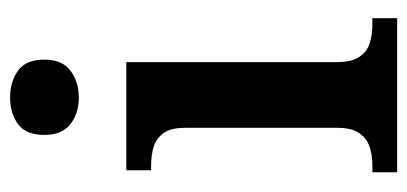

<svg xmlns="http://www.w3.org/2000/svg" viewBox="-233 -573 806 380"><g transform="rotate(-90 170.0 -383.0)"><path d="M19 0V-49H32Q53 -49 69.5 -54.5Q86 -60 96.5 -75Q107 -90 107 -118V-420Q107 -448 96.5 -462.5Q86 -477 69 -482Q52 -487 32 -487H23V-536H237V-120Q237 -91 247 -75.5Q257 -60 274 -54.5Q291 -49 312 -49H324V0ZM167 -630Q136 -630 114.5 -646.5Q93 -663 93 -698Q93 -735 114.5 -750.5Q136 -766 167 -766Q198 -766 220 -750.5Q242 -735 242 -698Q242 -663 220 -646.5Q198 -630 167 -630Z"/></g></svg>

Font: Noto Serif Hebrew SemiBold
Style: Regular
Weight: 600
Version: Version 2.003